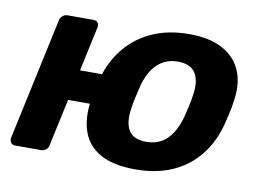

<svg xmlns="http://www.w3.org/2000/svg" viewBox="-64 -624 987 727"><g transform="rotate(10 430.0 -260.0)"><path d="M362 -205H200L161 -25Q160 -14 151.5 -7Q143 0 132 0H32Q22 0 16.5 -7Q11 -14 12 -25L113 -495Q115 -506 123.5 -513Q132 -520 142 -520H242Q253 -520 258.5 -513Q264 -506 262 -495L225 -323H387ZM495 10Q412 10 362 -17.5Q312 -45 293.5 -96Q275 -147 285 -215Q288 -235 293.5 -260.5Q299 -286 304 -305Q323 -374 364.5 -424.5Q406 -475 467.5 -502.5Q529 -530 609 -530Q688 -530 738.5 -502.5Q789 -475 809.5 -424.5Q830 -374 818 -305Q816 -286 810 -260.5Q804 -235 799 -215Q781 -147 740.5 -96Q700 -45 638.5 -17.5Q577 10 495 10ZM518 -100Q567 -100 598 -130.5Q629 -161 645 -220Q649 -235 654.5 -260Q660 -285 662 -300Q672 -358 653 -389Q634 -420 585 -420Q537 -420 505 -389Q473 -358 459 -300Q455 -285 449.5 -260Q444 -235 442 -220Q432 -161 450.5 -130.5Q469 -100 518 -100Z"/></g></svg>

Font: Rubik SemiBold
Style: Italic
Weight: 600
Italic angle: -12°
Designer: Hubert and Fischer
Foundry: Hubert and Fischer
Version: Version 2.300;gftools[0.9.30]